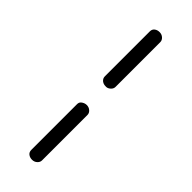

<svg xmlns="http://www.w3.org/2000/svg" viewBox="-315 -876 1048 1048"><g transform="rotate(45 208.5 -352.5)"><path d="M179.7 -436.5Q167.5 -447.3 167.5 -461.9V-810.1Q167.5 -826.2 179.2 -835.4Q190.9 -844.7 208.3 -844.7Q225.6 -844.7 237.5 -833.7Q249.5 -822.8 249.5 -808.6V-462.9Q249.5 -448.7 237.5 -437.7Q225.6 -426.8 212.4 -426.8Q199.2 -426.8 192.4 -429.4Q185.5 -432.1 179.7 -436.5ZM167.5 -247.6Q167.5 -262.2 176.8 -270Q191.4 -282.2 208.5 -282.2Q225.6 -282.2 237.5 -271.5Q249.5 -260.7 249.5 -246.6V104.5Q249.5 118.7 237.5 129.6Q225.6 140.6 208.3 140.6Q190.9 140.6 179.2 131.3Q167.5 122.1 167.5 105.5Z"/></g></svg>

Font: Stoke
Style: Regular
Weight: 400
Designer: Nicole Fally
Foundry: Nicole Fally
Version: Version 1.002